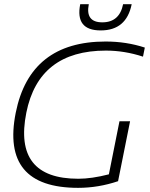

<svg xmlns="http://www.w3.org/2000/svg" viewBox="-20 -904 726 929"><path d="M551.3 -27.3Q455.6 4.9 357.9 4.9Q-16.6 4.9 56.2 -358.9Q125 -703.1 491.2 -703.1Q591.3 -703.1 680.7 -673.8L671.9 -629.9Q582.5 -659.2 492.2 -659.2Q167.5 -659.2 107.4 -358.9Q43.5 -39.1 358.9 -39.1Q423.3 -39.1 506.8 -60.5L558.1 -317.4H609.4ZM368.2 -883.8H409.7Q392.1 -795.9 475.1 -795.9Q558.1 -795.9 575.7 -883.8H617.2Q591.8 -756.8 467.3 -756.8Q342.8 -756.8 368.2 -883.8Z"/></svg>

Font: Sansation Light
Style: Light Italic
Weight: 300
Designer: Bernd Montag
Version: Version 1.301